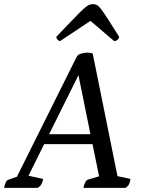

<svg xmlns="http://www.w3.org/2000/svg" viewBox="-52 -910 683 930"><path d="M-32 0Q-26 -36 -10 -40L30 -54L319 -634Q325 -646 341.5 -650.5Q358 -655 369 -655Q386 -655 397 -651L517 -57L580 -43Q578 -28 573.5 -18.5Q569 -9 557 0H352Q360 -36 374 -40L428 -56L396 -212H162L86 -59L157 -43Q154 -28 149 -18.5Q144 -9 131 0ZM186 -260H386L328 -546ZM398 -890Q409 -890 417.5 -885.5Q426 -881 438 -865.5Q450 -850 470.5 -818Q491 -786 525 -732Q525 -724 517.5 -717.5Q510 -711 501 -711L386 -809L239 -711Q233 -711 227 -717.5Q221 -724 221 -732Q273 -786 303.5 -818Q334 -850 351 -865.5Q368 -881 378 -885.5Q388 -890 398 -890Z"/></svg>

Font: Petrona Medium
Style: Italic
Weight: 500
Italic angle: -9°
Designer: Ringo R. Seeber
Foundry: Ringo R. Seeber
Version: Version 2.001; ttfautohint (v1.8.3)